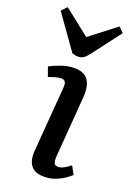

<svg xmlns="http://www.w3.org/2000/svg" viewBox="-174 -843 637 916"><g transform="rotate(20 144.5 -385.5)"><path d="M116 -414Q118 -436 112.5 -445.5Q107 -455 92 -455Q79 -455 64.5 -451Q50 -447 29 -439L12 -487Q32 -498 66 -510.5Q100 -523 136 -523Q166 -523 186 -511Q206 -499 215 -473Q224 -447 221 -407L197 -96Q196 -74 200.5 -63.5Q205 -53 221 -53Q233 -53 248 -60.5Q263 -68 282 -83L304 -42Q294 -32 274 -18.5Q254 -5 228.5 4.5Q203 14 174 14Q140 14 121 1Q102 -12 95 -34.5Q88 -57 90 -85ZM-22 -758 4 -785 136 -681 268 -783 293 -758 182 -612Q169 -595 157.5 -587.5Q146 -580 134 -580Q124 -580 116 -581.5Q108 -583 100 -586Z"/></g></svg>

Font: Literata 18pt Medium
Style: Italic
Weight: 500
Italic angle: -2°
Designer: Latin by Veronika Burian and Jose Scaglione. Greek by Irene Vlachou. Cyrillic by Vera Evstafieva
Foundry: TypeTogether
Version: Version 3.103;gftools[0.9.29]